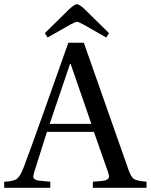

<svg xmlns="http://www.w3.org/2000/svg" viewBox="-49 -896 719 916"><path d="M188 -305H387L288 -591H285Q196 -329 188 -305ZM-29 0V-29Q17 -31 32.5 -43.5Q48 -56 64 -98Q89 -162 172 -396L277 -692H351L563 -89Q576 -51 590.5 -42Q605 -33 650 -29V0H394V-29L439 -33Q471 -36 471 -55Q471 -61 466 -76L399 -267H175Q125 -111 114 -74Q110 -58 110 -54Q110 -37 139 -34L191 -29V0ZM165 -738 281 -852Q307 -876 318 -876Q329 -876 355 -852L471 -738L458 -717L351 -778Q325 -792 318 -792Q311 -792 285 -778L178 -717Z"/></svg>

Font: Heuristica
Style: Regular
Weight: 400
Version: Version 1.0.1 ; ttfautohint (v1.4.1)